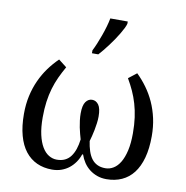

<svg xmlns="http://www.w3.org/2000/svg" viewBox="-87 -880 943 973"><g transform="rotate(10 384.0 -393.0)"><path d="M523.9 9.8Q498 9.8 476.1 2Q454.1 -5.9 436.5 -19.5Q418.9 -33.2 406.2 -52Q393.6 -70.8 386.2 -92.8H381.8Q374.5 -70.8 361.6 -52Q348.6 -33.2 331.3 -19.5Q314 -5.9 292 2Q270 9.8 244.1 9.8Q200.7 9.8 165.8 -6.1Q130.9 -22 106.2 -53.5Q81.5 -85 68.4 -132.8Q55.2 -180.7 55.2 -244.1Q55.2 -293.5 64.7 -336.4Q74.2 -379.4 91.3 -417Q108.4 -454.6 131.8 -486.8Q155.3 -519 183.1 -545.9L225.1 -513.2Q208.5 -483.9 194.8 -454.6Q181.2 -425.3 171.6 -392.8Q162.1 -360.4 157 -323.5Q151.9 -286.6 151.9 -242.2Q151.9 -190.9 160.4 -153.6Q168.9 -116.2 183.6 -91.8Q198.2 -67.4 217.8 -55.7Q237.3 -43.9 258.8 -43.9Q283.2 -43.9 300.8 -52.5Q318.4 -61 330.3 -77.1Q342.3 -93.3 349.9 -115.7Q357.4 -138.2 360.8 -166Q357.4 -177.7 353.3 -192.9Q349.1 -208 345.7 -225.3Q342.3 -242.7 340.1 -260.7Q337.9 -278.8 337.9 -295.9Q337.9 -337.9 351.1 -356Q364.3 -374 383.8 -374Q403.8 -374 417 -356Q430.2 -337.9 430.2 -295.9Q430.2 -278.8 427.7 -260.7Q425.3 -242.7 421.9 -225.3Q418.5 -208 414.6 -192.9Q410.6 -177.7 407.2 -166Q411.1 -138.2 418.5 -115.7Q425.8 -93.3 437.7 -77.1Q449.7 -61 467.3 -52.5Q484.9 -43.9 508.8 -43.9Q530.8 -43.9 550.3 -55.7Q569.8 -67.4 584.5 -91.8Q599.1 -116.2 607.7 -153.6Q616.2 -190.9 616.2 -242.2Q616.2 -286.6 611.1 -323.5Q606 -360.4 596.4 -392.8Q586.9 -425.3 573.5 -454.6Q560.1 -483.9 543 -513.2L585 -545.9Q612.8 -519 636.2 -486.8Q659.7 -454.6 676.8 -417Q693.8 -379.4 703.4 -336.4Q712.9 -293.5 712.9 -244.1Q712.9 -180.7 699.7 -132.8Q686.5 -85 662.1 -53.5Q637.7 -22 602.5 -6.1Q567.4 9.8 523.9 9.8ZM341.3 -621.1Q349.6 -637.2 358.9 -659.4Q368.2 -681.6 376.7 -705.6Q385.3 -729.5 392.1 -753.2Q398.9 -776.9 402.3 -795.9H492.2V-784.2Q489.7 -774.4 482.9 -760.7Q476.1 -747.1 466.6 -731Q457 -714.8 445.3 -697.5Q433.6 -680.2 421.1 -663.6Q408.7 -647 396.5 -632.1Q384.3 -617.2 374 -606H341.3Z"/></g></svg>

Font: Noto Serif
Style: Regular
Weight: 400
Designer: Monotype Design team
Foundry: Monotype Imaging Inc.
Version: Version 1.02